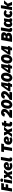

<svg xmlns="http://www.w3.org/2000/svg" viewBox="5788 -6586 816 12431"><g transform="rotate(-90 6195.5 -371.0)"><path d="M214 0 257 -248H463L492 -411H285L305 -524H529L560 -700H128L6 0Z M524 0H724L814 -520H614ZM742 -570C805 -570 854 -608 854 -670C854 -721 812 -759 741 -759C679 -759 631 -716 631 -655C631 -604 674 -570 742 -570Z M766 0H976L1079 -168H1084L1130 0H1342L1233 -271L1234 -275L1426 -520H1218L1124 -372H1118L1075 -520H862L972 -274V-270Z M1652 17C1745 17 1834 -12 1877 -44L1805 -170C1767 -149 1725 -132 1676 -132C1627 -132 1584 -154 1573 -208C1613 -205 1648 -203 1679 -203C1842 -203 1918 -256 1918 -356C1918 -474 1822 -533 1686 -533C1517 -533 1382 -396 1382 -229C1382 -74 1499 17 1652 17ZM1582 -303C1599 -356 1635 -400 1678 -400C1697 -400 1732 -387 1732 -350C1732 -316 1698 -300 1633 -300C1616 -300 1599 -301 1582 -303Z M2102 12C2135 12 2173 7 2198 -1L2223 -146C2214 -144 2204 -143 2195 -143C2157 -143 2152 -162 2162 -220L2250 -720H2049L1958 -201C1932 -56 1978 12 2102 12Z M2630 0H2839L2931 -524H3086L3117 -700H2594L2563 -524H2722Z M3311 17C3404 17 3493 -12 3536 -44L3464 -170C3426 -149 3384 -132 3335 -132C3286 -132 3243 -154 3232 -208C3272 -205 3307 -203 3338 -203C3501 -203 3577 -256 3577 -356C3577 -474 3481 -533 3345 -533C3176 -533 3041 -396 3041 -229C3041 -74 3158 17 3311 17ZM3241 -303C3258 -356 3294 -400 3337 -400C3356 -400 3391 -387 3391 -350C3391 -316 3357 -300 3292 -300C3275 -300 3258 -301 3241 -303Z M3537 0H3747L3850 -168H3855L3901 0H4113L4004 -271L4005 -275L4197 -520H3989L3895 -372H3889L3846 -520H3633L3743 -274V-270Z M4399 12C4435 12 4475 7 4508 -4L4533 -148C4520 -146 4499 -144 4481 -144C4439 -144 4405 -152 4416 -217L4444 -375H4574L4599 -520H4469L4494 -663L4293 -640L4272 -519C4249 -516 4223 -509 4208 -504L4186 -375H4247L4216 -197C4191 -56 4267 12 4399 12Z M4801 -152 4775 0H5281L5311 -168H5112C5151 -192 5189 -219 5230 -255C5316 -331 5361 -420 5361 -506C5361 -643 5235 -713 5117 -713C4990 -713 4891 -636 4853 -501L5043 -453C5059 -523 5097 -540 5127 -540C5149 -540 5164 -520 5164 -493C5164 -438 5115 -376 5056 -321C4972 -244 4867 -181 4801 -152Z M5631 16C5839 16 5962 -206 5962 -426C5962 -604 5861 -716 5703 -716C5494 -716 5373 -492 5373 -274C5373 -85 5484 16 5631 16ZM5640 -158C5594 -158 5569 -200 5569 -276C5569 -362 5603 -542 5694 -542C5741 -542 5764 -500 5764 -425C5764 -338 5731 -158 5640 -158Z M5955 -152 5929 0H6435L6465 -168H6266C6305 -192 6343 -219 6384 -255C6470 -331 6515 -420 6515 -506C6515 -643 6389 -713 6271 -713C6144 -713 6045 -636 6007 -501L6197 -453C6213 -523 6251 -540 6281 -540C6303 -540 6318 -520 6318 -493C6318 -438 6269 -376 6210 -321C6126 -244 6021 -181 5955 -152Z M6964 0 6982 -105H7041L7068 -259H7009L7086 -700H6850L6517 -237L6494 -105H6800L6782 0ZM6700 -259 6703 -275 6856 -509H6871L6827 -259Z M7373 16C7581 16 7704 -206 7704 -426C7704 -604 7603 -716 7445 -716C7236 -716 7115 -492 7115 -274C7115 -85 7226 16 7373 16ZM7382 -158C7336 -158 7311 -200 7311 -276C7311 -362 7345 -542 7436 -542C7483 -542 7506 -500 7506 -425C7506 -338 7473 -158 7382 -158Z M8146 0 8164 -105H8223L8250 -259H8191L8268 -700H8032L7699 -237L7676 -105H7982L7964 0ZM7882 -259 7885 -275 8038 -509H8053L8009 -259Z M8555 16C8763 16 8886 -206 8886 -426C8886 -604 8785 -716 8627 -716C8418 -716 8297 -492 8297 -274C8297 -85 8408 16 8555 16ZM8564 -158C8518 -158 8493 -200 8493 -276C8493 -362 8527 -542 8618 -542C8665 -542 8688 -500 8688 -425C8688 -338 8655 -158 8564 -158Z M9328 0 9346 -105H9405L9432 -259H9373L9450 -700H9214L8881 -237L8858 -105H9164L9146 0ZM9064 -259 9067 -275 9220 -509H9235L9191 -259Z M9697 0H10033C10185 0 10293 -82 10293 -218C10293 -281 10262 -333 10207 -362C10285 -401 10326 -463 10326 -538C10326 -624 10250 -700 10137 -700H9819ZM10046 -168 9923 -170 9943 -286H10060C10081 -286 10097 -264 10097 -237C10097 -205 10077 -167 10046 -168ZM9966 -420 9986 -533H10091C10111 -533 10120 -513 10120 -489C10120 -445 10088 -420 10064 -420Z M10491 12C10524 12 10562 7 10587 -1L10612 -146C10603 -144 10593 -143 10584 -143C10546 -143 10541 -162 10551 -220L10639 -720H10438L10347 -201C10321 -56 10367 12 10491 12Z M11112 12C11146 12 11183 7 11208 -1L11233 -146C11224 -144 11215 -143 11205 -143C11167 -143 11162 -162 11172 -220L11225 -520H11070C11063 -508 11055 -488 11049 -469C11015 -510 10964 -534 10897 -534C10750 -534 10646 -381 10646 -214C10646 -78 10727 14 10849 14C10910 14 10958 -7 10996 -41C11014 -6 11051 12 11112 12ZM10948 -393C10983 -393 11002 -354 11002 -296C11002 -234 10975 -118 10910 -118C10873 -118 10852 -158 10852 -218C10852 -280 10880 -393 10948 -393Z M11525 14C11609 14 11672 -14 11728 -69L11617 -191C11591 -158 11565 -133 11527 -133C11492 -133 11473 -162 11473 -212C11473 -258 11485 -386 11559 -386C11592 -386 11616 -366 11630 -328L11769 -428C11719 -506 11623 -534 11546 -534C11382 -534 11268 -389 11268 -223C11268 -76 11368 14 11525 14Z M11952 0 11992 -230H12004L12073 0H12289L12173 -277L12391 -520H12179L12020 -314H12007L12078 -720H11879L11753 0Z"/></g></svg>

Font: Fixel Text 20240404 Black
Style: Italic
Weight: 900
Width: 4
Italic angle: -10°
Designer: AlfaBravo + MacPaw
Foundry: Kyrylo Tkachov, Marchela Mozhyna, Serhii Makarenko, Maria Weinstein, Zakhar Kryvoshyya
Version: Version 1.211;Glyphs 3.2 (3225)